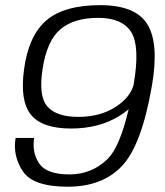

<svg xmlns="http://www.w3.org/2000/svg" viewBox="-20 -700 624 726"><path d="M236 6Q105.5 6 66.5 -52.2Q27.5 -110.5 39 -178.5H109Q100.5 -121.5 128.8 -81Q157 -40.5 242.5 -40.5Q327.5 -40.5 387.5 -99.5Q433 -145 466.5 -287Q450.5 -273.5 430.5 -261Q353.5 -214 249 -214Q139.5 -214 97 -266.2Q54.5 -318.5 71 -438.5Q88 -565 155.2 -622.8Q222.5 -680.5 359 -680.5Q492.5 -680.5 537.2 -608.2Q582 -536 554.5 -376Q516 -152.5 442 -73.2Q368 6 236 6ZM485.5 -379.5Q485.5 -380.5 485.5 -381Q510 -525 476 -578.8Q442 -632.5 351 -632.5Q260.5 -632.5 209 -589.8Q157.5 -547 141 -439Q125 -335.5 159.5 -296.8Q194 -258 276.5 -258Q358.5 -258 417.5 -296Q471.5 -330.5 485.5 -379.5Z"/></svg>

Font: Anybody ExtraExpanded Light
Style: Italic
Weight: 300
Width: 8
Italic angle: -10°
Designer: Tyler Finck
Foundry: Etcetera Type Company
Version: Version 1.010; ttfautohint (v1.8.3) -l 8 -r 50 -G 200 -x 14 